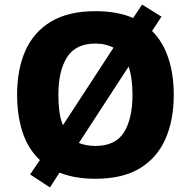

<svg xmlns="http://www.w3.org/2000/svg" viewBox="-20 -774 837 842"><path d="M742 -358Q742 -247 705.5 -164.5Q669 -82 593.5 -36Q518 10 398 10Q308 10 241 -17L199 48L112 -9L155 -72Q103 -121 79 -194Q55 -267 55 -359Q55 -470 91.5 -552Q128 -634 204 -679.5Q280 -725 399 -725Q495 -725 564 -695L603 -754L688 -701L647 -638Q695 -590 718.5 -518.5Q742 -447 742 -358ZM236 -358Q236 -319 240.5 -285Q245 -251 256 -225L478 -565Q462 -573 442 -578Q422 -583 399 -583Q312 -583 274 -523Q236 -463 236 -358ZM561 -358Q561 -433 544 -482L326 -147Q341 -141 359 -137.5Q377 -134 398 -134Q486 -134 523.5 -193.5Q561 -253 561 -358Z"/></svg>

Font: Noto Kufi Arabic ExtraBold
Style: Regular
Weight: 800
Designer: Monotype Design Team, David Williams, Khaled Hosny
Foundry: Google LLC
Version: Version 2.109; ttfautohint (v1.8.4.7-5d5b)